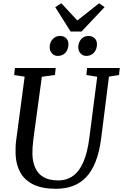

<svg xmlns="http://www.w3.org/2000/svg" viewBox="-20 -1167 767 1197"><path d="M659.3 -689.2 610.9 -306Q599.9 -220 576.1 -159.5Q552.3 -99 516.4 -61.8Q480.5 -24.5 433.6 -7.2Q386.6 10 329.4 10Q242.2 10 187.1 -17.3Q132.1 -44.6 105.5 -93.8Q78.9 -143 77.1 -208.3Q76.8 -227.3 77.2 -247.9Q77.6 -268.5 80.5 -290L133.7 -689.2L68.3 -699.1L72.9 -743H327.3L322.7 -699.4L240.9 -688.5L188 -298.7Q184.5 -271.4 183.1 -248Q181.8 -224.6 182.1 -204.6Q183.5 -156 200.4 -119.3Q217.2 -82.6 252 -62.4Q286.9 -42.3 342.7 -42.3Q397.4 -42.3 436.6 -71.3Q475.7 -100.3 500.6 -158.8Q525.5 -217.4 536.8 -306L586.1 -688.5L518.6 -699.4L522.8 -743H726.8L721.9 -699.4ZM339.5 -818.4Q318.4 -818.4 303.8 -834.5Q289.2 -850.6 289.7 -873.9Q290.7 -904.2 308.9 -923.5Q327.1 -942.9 353.8 -942.9Q379.5 -942.9 393.4 -927.7Q407.4 -912.5 406.7 -889.9Q406.2 -858.8 388 -838.6Q369.7 -818.4 339.5 -818.4ZM517.5 -818.4Q496.3 -818.4 481.8 -834.5Q467.3 -850.6 467.8 -873.9Q468.8 -904.2 486.6 -923.5Q504.4 -942.9 531.3 -942.9Q556.8 -942.9 571 -927.7Q585.2 -912.5 584.5 -889.9Q584 -858.8 565.8 -838.6Q547.5 -818.4 517.5 -818.4ZM420.3 -970.2 324.4 -1122.5 362.4 -1146.6Q387.4 -1119.8 412.3 -1093Q437.2 -1066.2 462.1 -1039.4Q495.9 -1066.2 530 -1093Q564.1 -1119.8 597.9 -1146.6L632 -1122.7L488 -970.2Z"/></svg>

Font: Merriweather Light
Style: Italic
Weight: 300
Italic angle: -7.8°
Designer: Eben Sorkin
Foundry: Eben Sorkin
Version: Version 2.101